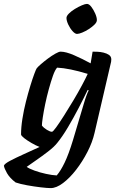

<svg xmlns="http://www.w3.org/2000/svg" viewBox="-92 -765 602 985"><path d="M168 200Q151 200 117 196Q83 192 47 185.5Q11 179 -12 171Q-42 148 -56 123.5Q-70 99 -72 85Q-69 75 -39.5 59.5Q-10 44 31 25.5Q72 7 111 -11Q91 -19 69.5 -31.5Q48 -44 32.5 -56Q17 -68 16 -75Q16 -112 23 -156Q30 -200 41 -243.5Q52 -287 63.5 -324.5Q75 -362 84 -386Q93 -410 96 -414Q101 -421 117 -435Q133 -449 153 -464Q173 -479 191.5 -489.5Q210 -500 219 -500Q246 -500 288.5 -481.5Q331 -463 373 -440L383 -500Q391 -500 407 -499.5Q423 -499 439.5 -495Q456 -491 467.5 -483Q479 -475 479 -460Q479 -454 478 -448L393 -83Q382 -35 356.5 14.5Q331 64 298.5 106Q266 148 231.5 174Q197 200 168 200ZM174 -89Q179 -88 196 -111.5Q213 -135 236.5 -172Q260 -209 284.5 -250Q309 -291 328.5 -327.5Q348 -364 358 -386Q263 -415 201 -418Q190 -406 179.5 -376Q169 -346 158.5 -308Q148 -270 140 -231.5Q132 -193 127.5 -163Q123 -133 123 -121Q132 -109 148.5 -99Q165 -89 174 -89ZM199 135Q219 112 239.5 69.5Q260 27 282 -45L338 -233Q345 -257 352 -276Q359 -295 363 -301L358 -304Q338 -262 311.5 -211Q285 -160 256.5 -112Q228 -64 201 -31Q185 -11 154.5 12.5Q124 36 93.5 57Q63 78 45 91Q57 100 84.5 110Q112 120 144 127Q176 134 199 135ZM303 -591Q293 -591 280 -605.5Q267 -620 258 -639.5Q249 -659 249 -673Q249 -683 261.5 -695.5Q274 -708 292 -719Q310 -730 327.5 -737.5Q345 -745 354 -745Q365 -745 376.5 -730Q388 -715 396.5 -695.5Q405 -676 405 -662Q405 -651 393 -639Q381 -627 364 -616Q347 -605 330 -598Q313 -591 303 -591Z"/></svg>

Font: Texturina 72pt 72pt Regular
Style: Bold Italic
Weight: 700
Italic angle: -11°
Designer: Guillermo Torres Carreño
Foundry: Omnibus-Type
Version: Version 1.002; ttfautohint (v1.8.3)